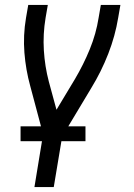

<svg xmlns="http://www.w3.org/2000/svg" viewBox="-20 -540 540 775"><path d="M119 215 154 2 102 -193Q84 -258 78.5 -327.5Q73 -397 85 -468L94 -520H173L164 -468Q153 -402 157 -337Q161 -272 177 -211L208 -97L282 -220Q317 -279 342.5 -341.5Q368 -404 378 -468L387 -520H466L457 -468Q445 -395 417 -323Q389 -251 348 -184L231 11L197 215ZM325 30H63V-30H325Z"/></svg>

Font: Iosevka Term Curly Oblique
Style: Regular
Weight: 400
Italic angle: -9°
Designer: Belleve Invis
Foundry: Belleve Invis
Version: Version 32.3.0